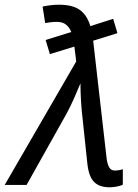

<svg xmlns="http://www.w3.org/2000/svg" viewBox="-76 -786 587 816"><path d="M389 10Q347 10 324 -12.5Q301 -35 295 -93L275 -282Q271 -314 268.5 -354Q266 -394 266 -432Q252 -398 238 -366.5Q224 -335 208 -305L37 0H-56L248 -525L240 -588L136 -556L118 -616L227 -650Q219 -670 204.5 -681.5Q190 -693 166 -693Q152 -693 139 -691.5Q126 -690 116 -688L105 -758Q118 -761 137 -763.5Q156 -766 174 -766Q232 -766 263 -744Q294 -722 308 -675L405 -706L423 -645L320 -613L377 -114Q380 -89 388 -75Q396 -61 413 -61Q419 -61 428.5 -62.5Q438 -64 446 -67V-1Q436 4 419.5 7Q403 10 389 10Z"/></svg>

Font: BC Sans
Style: Italic
Weight: 400
Italic angle: -12°
Designer: Monotype Design Team
Designer: Province of B.C.
Foundry: Monotype Imaging Inc.
Version: Version 2.000;GOOG;noto-source:20170915:90ef993387c0